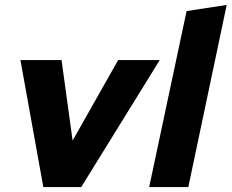

<svg xmlns="http://www.w3.org/2000/svg" viewBox="-20 -760 941 780"><path d="M156 0 63 -516H230L275 -189L460 -516H629L310 0Z M901 -740 745 0H586L738 -715Z"/></svg>

Font: Red Hat Text
Style: Bold Italic
Weight: 700
Italic angle: -12°
Designer: Pentagram / MCKL
Foundry: Pentagram / MCKL
Version: Version 1.003; Red Hat Text Bold Italic